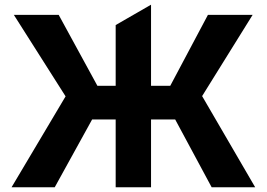

<svg xmlns="http://www.w3.org/2000/svg" viewBox="-20 -790 1125 810"><path d="M28.8 0H210.9L368.6 -285.9H468V0H617.2V-285.9H719.1L872.9 0H1056.5L832.7 -384.6L1045.8 -727.3H857.2L698.2 -427.9H617.2V-770.2L468 -684.3V-427.9H391L227.6 -727.3H38.4L256.7 -383.5Z"/></svg>

Font: Inter-Hewn
Style: Bold
Weight: 700
Designer: Rasmus Andersson
Foundry: rsms
Version: Version 3.012;git-f93a4a705